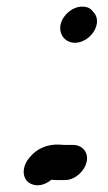

<svg xmlns="http://www.w3.org/2000/svg" viewBox="-20 -517 325 579"><path d="M241 -28C248 -57 229 -80 200 -80H177C171 -80 166 -80 161 -81C122 -83 90 -68 70 -43C44 -14 47 22 69 35C90 48 116 41 135 25C141 26 147 26 153 26H176C205 26 234 1 241 -28ZM163 -444C156 -414 176 -388 206 -388C235 -388 264 -412 271 -441C275 -457 271 -472 261 -481C254 -492 243 -497 228 -497C199 -497 170 -473 163 -444Z"/></svg>

Font: Electronic
Style: HvIt
Weight: 900
Version: Version 1.011